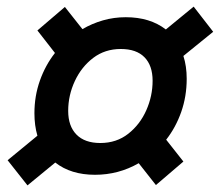

<svg xmlns="http://www.w3.org/2000/svg" viewBox="-20 -635 664 580"><path d="M3 -151 93 -225Q84 -256 84 -293Q84 -345 100.5 -391.5Q117 -438 146 -475L93 -543L176 -614L229 -547Q258 -564 291 -573.5Q324 -583 360 -583Q433 -583 481 -546L565 -615L624 -539L534 -466Q544 -435 544 -397Q544 -344 527.5 -297Q511 -250 482 -213L534 -147L451 -76L399 -142Q338 -107 267 -107Q194 -107 147 -144L63 -75ZM186 -300Q186 -254 211 -228.5Q236 -203 283 -203Q332 -203 367.5 -231Q403 -259 422 -302Q441 -345 441 -391Q441 -437 416.5 -462Q392 -487 345 -487Q297 -487 261.5 -460Q226 -433 206 -390Q186 -347 186 -300Z"/></svg>

Font: Radio Canada Medium
Style: Italic
Weight: 500
Italic angle: -12°
Designer: Charles Daoud, Etienne Aubert Bonn, Alexandre Saumier Demers, Jacques Le Bailly
Foundry: Radio-Canada
Version: Version 2.104; ttfautohint (v1.8.4.7-5d5b);gftools[0.9.28.de